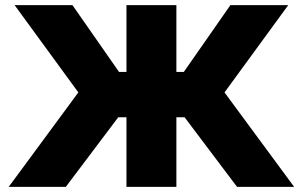

<svg xmlns="http://www.w3.org/2000/svg" viewBox="-20 -730 1183 750"><path d="M14 0 286 -369 37 -710H263L445 -449H474V-710H669V-449H698L880 -710H1106L857 -369L1129 0H906L701 -272H669V0H474V-272H442L237 0Z"/></svg>

Font: Raleway-v4020 Black
Style: Regular
Weight: 900
Designer: Matt McInerney, Pablo Impallari, Rodrigo Fuenzalida
Foundry: Matt McInerney, Pablo Impallari, Rodrigo Fuenzalida
Version: Version 4.020;PS 004.020;hotconv 1.0.88;makeotf.lib2.5.64775